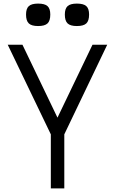

<svg xmlns="http://www.w3.org/2000/svg" viewBox="-20 -1049 640 1069"><path d="M263 0V-301L23 -800H105L300 -394L495 -800H577L338 -301V0ZM408 -904Q372 -904 356.5 -918.5Q341 -933 341 -968Q341 -1001 356.5 -1015Q372 -1029 408 -1029Q445 -1029 460.5 -1015Q476 -1001 476 -968Q476 -933 460.5 -918.5Q445 -904 408 -904ZM192 -904Q156 -904 140.5 -918.5Q125 -933 125 -968Q125 -1001 140.5 -1015Q156 -1029 192 -1029Q229 -1029 244.5 -1015Q260 -1001 260 -968Q260 -933 244.5 -918.5Q229 -904 192 -904Z"/></svg>

Font: Victor Mono
Style: Regular
Weight: 400
Monospace: yes
Designer: Rune Bjørnerås
Version: Version 1.561;gftools[0.9.30]